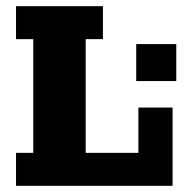

<svg xmlns="http://www.w3.org/2000/svg" viewBox="-20 -603 602 623"><path d="M32 0V-107H88V-476H32V-583H314V-476H258V-107H429V-254H540V0ZM422 -340V-460H552V-340Z"/></svg>

Font: Rokkitt SemiBold ExtraBold
Style: Regular
Weight: 800
Version: Version 3.103